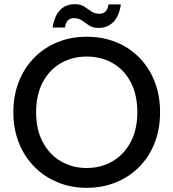

<svg xmlns="http://www.w3.org/2000/svg" viewBox="-20 -888 831 920"><path d="M395 12Q320 12 256 -14.5Q192 -41 144.5 -89Q97 -137 70.5 -203.5Q44 -270 44 -350Q44 -431 70.5 -497.5Q97 -564 144.5 -612Q192 -660 256 -686Q320 -712 395 -712Q471 -712 535 -686.5Q599 -661 646.5 -613Q694 -565 720.5 -498.5Q747 -432 747 -350Q747 -269 720.5 -202Q694 -135 646.5 -87.5Q599 -40 535 -14Q471 12 395 12ZM395 -83Q464 -83 519 -115Q574 -147 606 -207Q638 -267 638 -350Q638 -435 606 -495Q574 -555 519 -586Q464 -617 395 -617Q327 -617 272 -585.5Q217 -554 185 -494Q153 -434 153 -350Q153 -267 185 -207Q217 -147 272 -115Q327 -83 395 -83ZM452 -754Q425 -754 407 -766Q389 -778 373 -789.5Q357 -801 333 -801Q298 -801 291 -756H232Q241 -813 268.5 -840.5Q296 -868 338 -868Q366 -868 383.5 -856.5Q401 -845 417.5 -833.5Q434 -822 457 -822Q474 -822 485.5 -833Q497 -844 500 -867H559Q551 -810 522.5 -782Q494 -754 452 -754Z"/></svg>

Font: Rethink Sans Medium
Style: Regular
Weight: 500
Designer: The Rethink Sans project authors (Hans Thiessen). DM Sans designed by Colophon Foundry.
Foundry: Rethink Communications LLC
Version: Version 1.001